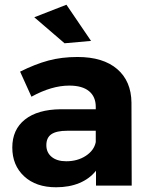

<svg xmlns="http://www.w3.org/2000/svg" viewBox="-20 -785 635 812"><path d="M386 0V-63Q359 -29 316 -11Q273 7 217 7Q132 7 82 -39.5Q32 -86 32 -161Q32 -237 85.5 -279.5Q139 -322 237 -323H385V-333Q385 -376 356.5 -399.5Q328 -423 273 -423Q198 -423 113 -376L65 -482Q129 -514 185 -529Q241 -544 308 -544Q416 -544 475.5 -493Q535 -442 536 -351L537 0ZM385 -184V-232H264Q219 -232 197.5 -217.5Q176 -203 176 -171Q176 -140 198.5 -121.5Q221 -103 260 -103Q308 -103 343 -126Q378 -149 385 -184ZM261 -765 365 -612 253 -602 125 -712Z"/></svg>

Font: Argentum Sans SemiBold
Style: Regular
Weight: 600
Designer: Julieta Ulanovsky (Modified by Cristiano Sobral)
Foundry: Julieta Ulanovsky
Version: Version 5.001;November 22, 2018;FontCreator 11.5.0.2425 64-b